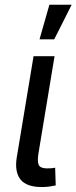

<svg xmlns="http://www.w3.org/2000/svg" viewBox="-20 -775 318 799"><path d="M153.8 3.4Q90.3 3.4 65.2 -28.3Q40 -60.1 49.8 -120.1L119.6 -541H207L140.6 -140.1Q134.3 -103.5 141.1 -88.9Q147.9 -74.2 176.3 -74.2Q188.5 -74.2 195.8 -75Q203.1 -75.7 209.5 -77.1L211.9 -3.4Q201.7 -1 186.3 1.2Q170.9 3.4 153.8 3.4ZM144.5 -611.3 185.5 -755.4H278.3L205.6 -611.3Z"/></svg>

Font: Inter 17pt
Style: Italic
Weight: 400
Italic angle: -9.3988°
Version: Version 4.001;git-66647c0bb